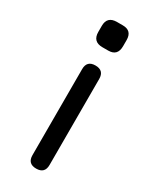

<svg xmlns="http://www.w3.org/2000/svg" viewBox="-186 -766 664 818"><g transform="rotate(30 146.0 -356.5)"><path d="M146 0Q104 0 104 -42V-465Q104 -507 146 -507Q188 -507 188 -465V-42Q188 0 146 0ZM132.2 -589Q84.4 -589 84.4 -636.8V-666.7Q84.4 -713.3 132.2 -713.3H160.9Q206.3 -713.3 206.3 -666.7V-636.8Q206.3 -589 160.9 -589Z"/></g></svg>

Font: Jura Light
Style: Bold
Weight: 700
Version: Version 5.104